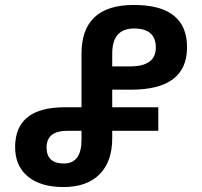

<svg xmlns="http://www.w3.org/2000/svg" viewBox="-20 -744 817 775"><path d="M236 11Q331 11 382 -40.5Q433 -92 433 -186V-216H619V-311H433V-382H509Q735 -382 735 -553Q735 -724 520 -724Q309 -724 309 -527V-311H241Q41 -311 41 -150Q41 -74 92.5 -31.5Q144 11 236 11ZM433 -476V-528Q433 -629 521 -629Q609 -629 609 -552Q609 -476 505 -476ZM238 -84Q168 -84 168 -149Q168 -216 252 -216H309V-180Q309 -84 238 -84Z"/></svg>

Font: Noto Sans Georgian SemiCondensed Semi
Style: Regular
Weight: 600
Width: 4
Designer: Monotype Design Team
Foundry: Monotype Imaging Inc.
Version: Version 1.901